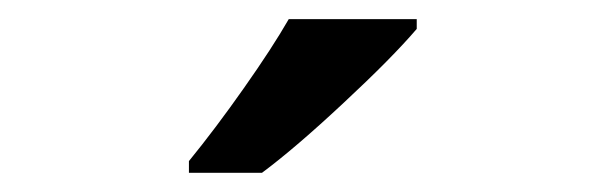

<svg xmlns="http://www.w3.org/2000/svg" viewBox="-20 -786 632 200"><path d="M176.8 -606V-618.2Q204.6 -652.3 234.1 -694.3Q263.7 -736.3 280.8 -766.1H414.1V-755.9Q388.7 -726.1 338.1 -679Q287.6 -631.8 252.9 -606Z"/></svg>

Font: f3_41264          
Style: Regular
Weight: 600
Foundry: Ascender Corporation
Version: Version 1.10